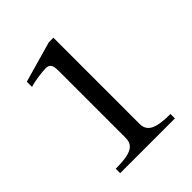

<svg xmlns="http://www.w3.org/2000/svg" viewBox="-182 -749 858 858"><g transform="rotate(-45 247.5 -319.5)"><path d="M426 0V-28C334 -28 297 -46 297 -95V-639H268L74 -584V-551C105 -561 156 -567 176 -567C201 -567 209 -553 209 -518V-95C209 -45 174 -28 80 -28V0Z"/></g></svg>

Font: mjx-stx-n
Style: Regular
Weight: 500
Version: 1.0.0